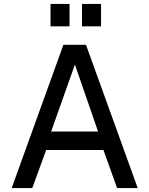

<svg xmlns="http://www.w3.org/2000/svg" viewBox="-20 -949 753 969"><path d="M331 -929H235V-816H331ZM490 -929H394V-816H490ZM39 0H143L213 -192H502L571 0H675L414 -723H300ZM238 -285 358 -623 475 -285Z"/></svg>

Font: United Sans Medium
Style: Regular
Weight: 500
Designer: Pablo Impallari, Rodrigo Fuenzalida (Modified by Dan O. Williams)
Version: Version 1.000;PS 001.000;hotconv 1.0.88;makeotf.lib2.5.64775